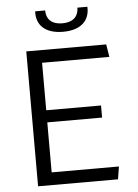

<svg xmlns="http://www.w3.org/2000/svg" viewBox="-61 -988 743 1035"><g transform="rotate(-5 310.0 -470.5)"><path d="M102.5 0H535L546 -68.5H182V-339H478.5V-404.5H182V-661.5H546L535 -730H102.5ZM169 -941C164.5 -867.5 212.5 -818 310 -818C407.5 -818 455.5 -867.5 451.5 -941H397.5C397.5 -898.5 373 -864 310 -864C247 -864 223 -898.5 223 -941Z"/></g></svg>

Font: Monaspace Argon Light
Style: Regular
Weight: 300
Designer: Riley Cran & the Lettermatic Team
Foundry: Lettermatic
Version: Version 1.000 (Monaspace Argon)